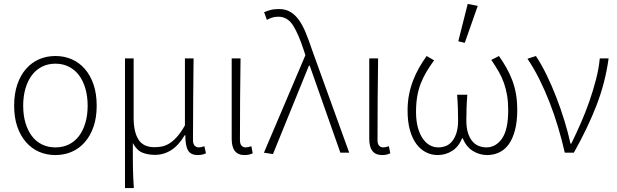

<svg xmlns="http://www.w3.org/2000/svg" viewBox="-20 -777 3139 977"><path d="M262 12Q217 12 179 -4.5Q141 -21 112.5 -53.5Q84 -86 68 -132.5Q52 -179 52 -239Q52 -300 68 -347Q84 -394 112.5 -426.5Q141 -459 179 -475.5Q217 -492 262 -492Q307 -492 345 -475.5Q383 -459 411.5 -426.5Q440 -394 456 -347Q472 -300 472 -239Q472 -179 456 -132.5Q440 -86 411.5 -53.5Q383 -21 345 -4.5Q307 12 262 12ZM262 -27Q300 -27 330.5 -42Q361 -57 382 -85Q403 -113 414.5 -152Q426 -191 426 -239Q426 -287 414.5 -326.5Q403 -366 382 -394Q361 -422 330.5 -437.5Q300 -453 262 -453Q224 -453 193.5 -437.5Q163 -422 142 -394Q121 -366 109.5 -326.5Q98 -287 98 -239Q98 -191 109.5 -152Q121 -113 142 -85Q163 -57 193.5 -42Q224 -27 262 -27Z M616 180V-480H660V-178Q660 -106 684.5 -67Q709 -28 766 -28Q785 -28 803.5 -31.5Q822 -35 841 -46.5Q860 -58 880 -80Q900 -102 921 -139V-480H965Q964 -374 963 -270.5Q962 -167 962 -64Q962 -45 970.5 -36Q979 -27 992 -27Q1003 -27 1020 -33L1028 3Q1020 7 1010 9.5Q1000 12 986 12Q951 12 937 -11.5Q923 -35 923 -89H920Q889 -37 851 -13Q813 11 769 11Q732 11 704 -0.5Q676 -12 656 -49Q656 -8 656 21.5Q656 51 656.5 76Q657 101 658 125.5Q659 150 661 180Z M1224 12Q1159 12 1159 -70V-480H1204Q1201 -270 1201 -64Q1201 -45 1209 -36Q1217 -27 1230 -27Q1241 -27 1259 -33L1266 3Q1258 7 1248 9.5Q1238 12 1224 12Z M1369 7 1323 0 1534 -496 1526 -521Q1499 -604 1471 -648Q1443 -692 1396 -692Q1377 -692 1363 -687Q1349 -682 1338 -676L1324 -715Q1338 -721 1356 -726Q1374 -731 1400 -731Q1432 -731 1456.5 -717Q1481 -703 1500.5 -676Q1520 -649 1536 -610Q1552 -571 1569 -520L1757 0H1712L1556 -443H1552Z M1924 12Q1859 12 1859 -70V-480H1904Q1901 -270 1901 -64Q1901 -45 1909 -36Q1917 -27 1930 -27Q1941 -27 1959 -33L1966 3Q1958 7 1948 9.5Q1938 12 1924 12Z M2207 12Q2176 12 2148 -2Q2120 -16 2099 -44Q2078 -72 2066 -114.5Q2054 -157 2054 -215Q2054 -258 2061.5 -296Q2069 -334 2082 -367.5Q2095 -401 2112.5 -432Q2130 -463 2151 -492L2189 -470Q2167 -440 2150 -411.5Q2133 -383 2121 -352Q2109 -321 2103 -286Q2097 -251 2097 -208Q2097 -163 2106 -129.5Q2115 -96 2130.5 -73Q2146 -50 2166.5 -38.5Q2187 -27 2210 -27Q2229 -27 2247 -33.5Q2265 -40 2279 -56Q2293 -72 2302 -98.5Q2311 -125 2311 -165Q2311 -193 2310 -225.5Q2309 -258 2306 -295H2358Q2355 -258 2354 -225.5Q2353 -193 2353 -165Q2353 -125 2362 -98.5Q2371 -72 2385.5 -56Q2400 -40 2418.5 -33.5Q2437 -27 2455 -27Q2503 -27 2534.5 -72Q2566 -117 2566 -216Q2566 -257 2560.5 -290.5Q2555 -324 2544.5 -354Q2534 -384 2518 -412Q2502 -440 2480 -472L2519 -492Q2540 -462 2557 -432Q2574 -402 2586.5 -369Q2599 -336 2605.5 -299Q2612 -262 2612 -217Q2612 -158 2600.5 -114.5Q2589 -71 2569 -43Q2549 -15 2520.5 -1.5Q2492 12 2459 12Q2420 12 2386 -9Q2352 -30 2335 -73H2331Q2314 -30 2280.5 -9Q2247 12 2207 12ZM2312 -567 2360 -757 2411 -747 2345 -559Z M2854 0Q2839 -66 2819.5 -131Q2800 -196 2776 -257.5Q2752 -319 2724 -375Q2696 -431 2664 -478L2707 -492Q2735 -450 2761.5 -395.5Q2788 -341 2811 -281.5Q2834 -222 2852.5 -161.5Q2871 -101 2883 -46H2887Q2911 -95 2935 -149.5Q2959 -204 2978.5 -260Q2998 -316 3012.5 -371.5Q3027 -427 3032 -480H3077Q3060 -356 3015 -240Q2970 -124 2900 0Z"/></svg>

Font: Giro Light
Style: Regular
Weight: 300
Designer: Paul D. Hunt
Foundry: Adobe Systems Incorporated
Version: Version 1.000;PS 1.0;hotconv 1.0.88;makeotf.lib2.5.647800